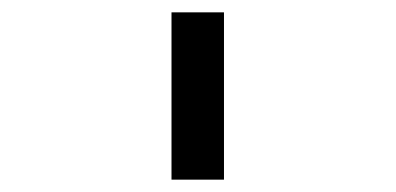

<svg xmlns="http://www.w3.org/2000/svg" viewBox="-20 -749 642 311"><path d="M257.8 -729H342.8V-458H257.8Z"/></svg>

Font: Vazir Code Hack
Style: Code-Hack
Weight: 400
Foundry: DejaVu fonts team - Redesigned by Saber Rastikerdar
Version: Version 1.1.2